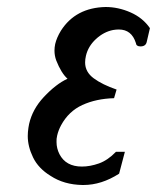

<svg xmlns="http://www.w3.org/2000/svg" viewBox="-20 -506 453 554"><path d="M340.3 -67.9 323.7 -4.9Q272.9 27.8 220.7 27.8H217.8Q164.6 26.9 126 1.5Q90.8 -20 75.4 -51.8Q60.1 -83.5 60.1 -113.3Q60.1 -125 62 -137.2Q63 -142.6 64 -148.4Q73.7 -190.9 106 -225.6Q141.6 -263.7 174.8 -278.8Q156.7 -294.9 142.1 -332Q137.2 -345.7 137.2 -359.9Q137.2 -369.1 139.2 -378.9Q143.6 -397.5 155.8 -417.5Q198.2 -483.9 284.7 -485.8Q321.3 -485.8 356.7 -470.2Q392.1 -454.6 412.6 -424.8L403.3 -384.8Q400.4 -372.1 385.3 -372.1Q373 -372.1 372.1 -381.8Q359.9 -420.9 322.8 -420.9Q314.9 -420.9 306.2 -419.4Q279.3 -414.1 256.8 -393.3Q234.4 -372.6 228 -345.2Q225.6 -335 225.6 -325.7Q225.6 -298.3 250.5 -280Q275.4 -261.7 316.4 -247.6L309.1 -222.7Q257.3 -221.2 217.8 -203.1Q178.2 -185.1 156.2 -144.5Q148.4 -129.9 145 -115.2Q142.6 -105.5 143.1 -96.2Q143.1 -78.1 151.4 -61.5Q169.9 -25.4 216.3 -25.4Q239.7 -25.4 265.4 -34.4Q291 -43.5 314.5 -67.9Z"/></svg>

Font: Caudex
Style: Bold
Weight: 700
Italic angle: -13°
Version: Version 1.04